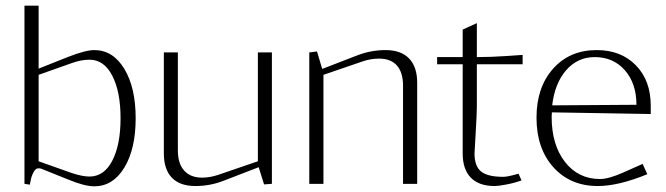

<svg xmlns="http://www.w3.org/2000/svg" viewBox="-20 -653 2367 682"><path d="M66.9 0V-632.8H117.2V-409.2L220.2 -450.2Q283.7 -475.1 314.9 -475.1Q381.3 -475.1 421.6 -408.4Q461.9 -341.8 461.9 -232.9Q461.9 -124 421.6 -57.6Q381.3 8.8 314.9 8.8Q279.8 8.8 220.2 -16.1L127.9 -53.2Q124 -55.2 116.2 -55.2Q106.4 -55.2 98.9 -40.8Q91.3 -26.4 88.9 -11.7L85.9 2.9ZM117.2 -80.1 235.8 -38.1Q272.9 -25.9 297.9 -25.9Q349.6 -25.9 378.9 -82.3Q408.2 -138.7 408.2 -232.9Q408.2 -327.1 378.9 -384Q349.6 -440.9 297.9 -440.9Q268.1 -440.9 235.8 -429.2L117.2 -387.2Z M896 -80.1V-466.8H945.8V0L918 2L898.9 -59.1L774.9 -11.2Q726.6 7.8 673.8 7.8Q619.1 7.8 590.6 -21.7Q562 -51.3 562 -107.9V-466.8H611.8V-118.2Q611.8 -71.8 634.3 -46.9Q656.7 -22 698.2 -22Q726.1 -22 755.9 -32.2Z M1128.9 -387.2V0H1078.6V-466.8L1106 -470.2L1124.5 -408.2L1248.5 -456.1Q1296.9 -475.1 1349.6 -475.1Q1404.3 -475.1 1433.1 -445.3Q1461.9 -415.5 1461.9 -358.9V0H1411.6V-349.1Q1411.6 -395.5 1389.9 -420.2Q1368.2 -444.8 1326.7 -444.8Q1296.9 -444.8 1268.6 -435.1Z M1623.5 -424.8H1532.7V-450.2H1623.5V-547.9L1673.8 -570.8V-450.2Q1724.6 -450.2 1780.3 -454.1Q1835.9 -458 1836.4 -458V-424.8H1673.8V-274.9Q1673.8 -250 1669.7 -181.6Q1665.5 -113.3 1665.5 -107.9Q1665.5 -63 1688.7 -43.9Q1711.9 -24.9 1767.6 -24.9Q1783.7 -24.9 1821.8 -36.1L1832.5 -12.2Q1807.1 -2.9 1778.6 2.4Q1750 7.8 1736.8 7.8Q1681.6 7.8 1652.6 -21.7Q1623.5 -51.3 1623.5 -107.9Z M1940.4 -253.9Q1940.4 -251.5 1939.9 -246.1Q1939.5 -240.7 1939.5 -237.8Q1939.5 -138.7 1986.8 -77.9Q2034.2 -17.1 2111.3 -17.1Q2141.6 -17.1 2193.4 -40L2262.7 -70.8L2279.3 -34.2Q2176.8 7.8 2103.5 7.8Q2005.9 7.8 1945.8 -58.8Q1885.7 -125.5 1885.7 -234.9Q1885.7 -342.8 1944.6 -408.9Q2003.4 -475.1 2099.6 -475.1Q2186 -475.1 2238.8 -420.9Q2291.5 -366.7 2291.5 -277.8V-248ZM1941.4 -278.8 2240.7 -280.8Q2240.7 -356.4 2199.7 -403.3Q2158.7 -450.2 2092.8 -450.2Q2031.7 -450.2 1991.2 -403.8Q1950.7 -357.4 1941.4 -278.8Z"/></svg>

Font: Resagokr
Style: Light
Weight: 300
Designer: gluk
Foundry: gluk
Version: Version 0.95